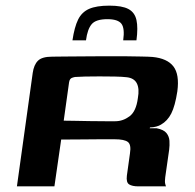

<svg xmlns="http://www.w3.org/2000/svg" viewBox="-20 -661 691 681"><path d="M354 -167Q354 -167 331.5 -167Q309 -167 273 -166.5Q237 -166 197 -166L173 0H40L96 -402Q100 -431 114.5 -445.5Q129 -460 165 -460Q180 -460 208.5 -460.5Q237 -461 272.5 -461Q308 -461 346.5 -461.5Q385 -462 420 -461.5Q455 -461 482 -460.5Q509 -460 521 -459Q573 -454 595 -425.5Q617 -397 609 -337Q601 -285 587.5 -258.5Q574 -232 551 -219Q545 -215 534 -212Q523 -209 512 -209L511 -206Q517 -206 524 -206Q531 -206 536 -206Q561 -201 570.5 -189Q580 -177 581 -161.5Q582 -146 580 -130L566 -32Q564 -17 566 -9Q568 -1 569 0H471Q449 0 438 -7Q427 -14 430 -38L441 -117Q446 -148 433.5 -157.5Q421 -167 387 -167ZM206 -233Q218 -233 243 -232.5Q268 -232 297.5 -231.5Q327 -231 352.5 -231Q378 -231 389 -231Q416 -231 439.5 -248.5Q463 -266 469 -313Q475 -346 465.5 -365Q456 -384 430 -387Q414 -389 387.5 -389.5Q361 -390 333 -390Q305 -390 281.5 -389.5Q258 -389 247 -388Q244 -388 235.5 -385Q227 -382 225 -369ZM368 -641Q413 -641 435.5 -629Q458 -617 464 -590Q470 -563 464 -518H417Q423 -561 410.5 -577Q398 -593 361 -593Q320 -593 305 -575Q290 -557 285 -518H237Q244 -565 257 -591.5Q270 -618 296 -629.5Q322 -641 368 -641Z"/></svg>

Font: Genos Thin SemiBold
Style: Italic
Weight: 600
Italic angle: -8°
Version: Version 1.010